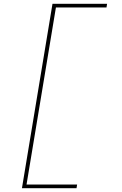

<svg xmlns="http://www.w3.org/2000/svg" viewBox="-20 -843 640 1006"><path d="M95 143 255 -823H541L538 -804H273L119 124H384L381 143Z"/></svg>

Font: Iosevka Thin Extended Oblique
Style: Regular
Weight: 100
Width: 7
Italic angle: -9°
Monospace: yes
Designer: Belleve Invis
Foundry: Belleve Invis
Version: Version 32.5.0; ttfautohint (v1.8.4)